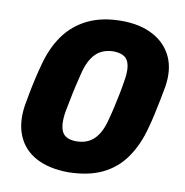

<svg xmlns="http://www.w3.org/2000/svg" viewBox="-81 -787 839 873"><g transform="rotate(10 339.0 -350.0)"><path d="M289 10Q201 9 142 -22.5Q83 -54 57.5 -113.5Q32 -173 44 -254Q49 -282 55.5 -316.5Q62 -351 70 -385.5Q78 -420 86 -449Q107 -530 148.5 -588Q190 -646 255.5 -678Q321 -710 412 -710Q497 -710 557 -678Q617 -646 644 -588Q671 -530 658 -449Q653 -420 646 -385.5Q639 -351 631.5 -316.5Q624 -282 616 -254Q595 -173 554 -113.5Q513 -54 448 -22.5Q383 9 289 10ZM302 -135Q353 -135 384.5 -166Q416 -197 431 -259Q439 -288 446 -319.5Q453 -351 459.5 -383Q466 -415 470 -443Q481 -504 466 -535Q451 -566 399 -567Q347 -566 316.5 -535Q286 -504 271 -443Q264 -415 256.5 -383Q249 -351 243 -319.5Q237 -288 231 -259Q221 -197 236.5 -166Q252 -135 302 -135Z"/></g></svg>

Font: Rubik
Style: Bold Italic
Weight: 700
Italic angle: -12°
Designer: Hubert and Fischer
Foundry: Hubert and Fischer
Version: Version 2.300;gftools[0.9.30]